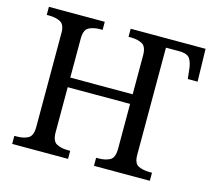

<svg xmlns="http://www.w3.org/2000/svg" viewBox="-102 -840 1082 966"><g transform="rotate(15 439.0 -357.0)"><path d="M38 0V-42H51Q85 -42 109 -54.5Q133 -67 133 -114V-604Q133 -648 108.5 -660Q84 -672 51 -672H38V-714H329V-672H316Q282 -672 258 -659.5Q234 -647 234 -600V-398H559V-600Q559 -647 535 -659.5Q511 -672 477 -672H464V-714H854L858 -544H807L800 -605Q793 -644 777 -656Q761 -668 730 -668H660V-109Q660 -65 684.5 -53.5Q709 -42 742 -42H755V0H464V-42H477Q511 -42 535 -54.5Q559 -67 559 -114V-348H234V-114Q234 -67 258 -54.5Q282 -42 316 -42H329V0Z"/></g></svg>

Font: NotoSerif-Regular
Style: Regular
Weight: 400
Designer: Monotype Design Team
Foundry: Monotype Imaging Inc.
Version: Version 2.007; ttfautohint (v1.8) -l 8 -r 50 -G 200 -x 14 -D